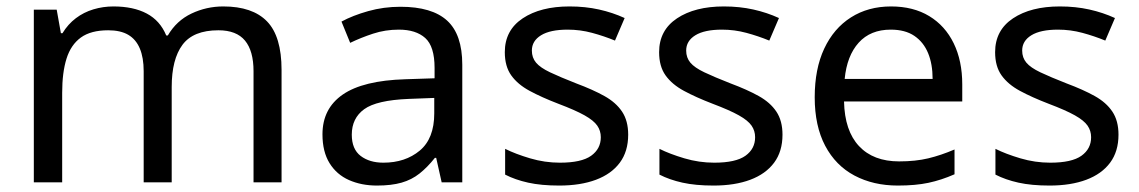

<svg xmlns="http://www.w3.org/2000/svg" viewBox="-20 -566 3537 596"><path d="M673 -546Q764 -546 809 -499.5Q854 -453 854 -349V0H767V-345Q767 -408 740.5 -440Q714 -472 658 -472Q580 -472 546.5 -427Q513 -382 513 -296V0H426V-345Q426 -387 414 -415.5Q402 -444 378 -458Q354 -472 316 -472Q262 -472 231 -449.5Q200 -427 186.5 -384Q173 -341 173 -278V0H85V-536H156L169 -463H174Q191 -491 215.5 -509.5Q240 -528 270 -537Q300 -546 332 -546Q394 -546 435.5 -524Q477 -502 496 -456H501Q528 -502 574.5 -524Q621 -546 673 -546Z M1223 -545Q1321 -545 1368 -502Q1415 -459 1415 -365V0H1351L1334 -76H1330Q1307 -47 1282.5 -27.5Q1258 -8 1226.5 1Q1195 10 1150 10Q1102 10 1063.5 -7Q1025 -24 1003 -59.5Q981 -95 981 -149Q981 -229 1044 -272.5Q1107 -316 1238 -320L1329 -323V-355Q1329 -422 1300 -448Q1271 -474 1218 -474Q1176 -474 1138 -461.5Q1100 -449 1067 -433L1040 -499Q1075 -518 1123 -531.5Q1171 -545 1223 -545ZM1249 -259Q1149 -255 1110.5 -227Q1072 -199 1072 -148Q1072 -103 1099.5 -82Q1127 -61 1170 -61Q1238 -61 1283 -98.5Q1328 -136 1328 -214V-262Z M1930 -148Q1930 -96 1904 -61Q1878 -26 1830 -8Q1782 10 1716 10Q1660 10 1619.5 1Q1579 -8 1548 -24V-104Q1580 -88 1625.5 -74.5Q1671 -61 1718 -61Q1785 -61 1815 -82.5Q1845 -104 1845 -140Q1845 -160 1834 -176Q1823 -192 1794.5 -208Q1766 -224 1713 -244Q1661 -264 1624 -284Q1587 -304 1567 -332Q1547 -360 1547 -404Q1547 -472 1602.5 -509Q1658 -546 1748 -546Q1797 -546 1839.5 -536.5Q1882 -527 1919 -510L1889 -440Q1855 -454 1818 -464Q1781 -474 1742 -474Q1688 -474 1659.5 -456.5Q1631 -439 1631 -409Q1631 -387 1644 -371.5Q1657 -356 1687.5 -341.5Q1718 -327 1769 -307Q1820 -288 1856 -268Q1892 -248 1911 -219.5Q1930 -191 1930 -148Z M2409 -148Q2409 -96 2383 -61Q2357 -26 2309 -8Q2261 10 2195 10Q2139 10 2098.5 1Q2058 -8 2027 -24V-104Q2059 -88 2104.5 -74.5Q2150 -61 2197 -61Q2264 -61 2294 -82.5Q2324 -104 2324 -140Q2324 -160 2313 -176Q2302 -192 2273.5 -208Q2245 -224 2192 -244Q2140 -264 2103 -284Q2066 -304 2046 -332Q2026 -360 2026 -404Q2026 -472 2081.5 -509Q2137 -546 2227 -546Q2276 -546 2318.5 -536.5Q2361 -527 2398 -510L2368 -440Q2334 -454 2297 -464Q2260 -474 2221 -474Q2167 -474 2138.5 -456.5Q2110 -439 2110 -409Q2110 -387 2123 -371.5Q2136 -356 2166.5 -341.5Q2197 -327 2248 -307Q2299 -288 2335 -268Q2371 -248 2390 -219.5Q2409 -191 2409 -148Z M2746 -546Q2815 -546 2864.5 -516Q2914 -486 2940.5 -431.5Q2967 -377 2967 -304V-251H2600Q2602 -160 2646.5 -112.5Q2691 -65 2771 -65Q2822 -65 2861.5 -74.5Q2901 -84 2943 -102V-25Q2902 -7 2862 1.5Q2822 10 2767 10Q2691 10 2632.5 -21Q2574 -52 2541.5 -113.5Q2509 -175 2509 -264Q2509 -352 2538.5 -415Q2568 -478 2621.5 -512Q2675 -546 2746 -546ZM2745 -474Q2682 -474 2645.5 -433.5Q2609 -393 2602 -321H2875Q2875 -367 2861 -401Q2847 -435 2818.5 -454.5Q2790 -474 2745 -474Z M3452 -148Q3452 -96 3426 -61Q3400 -26 3352 -8Q3304 10 3238 10Q3182 10 3141.5 1Q3101 -8 3070 -24V-104Q3102 -88 3147.5 -74.5Q3193 -61 3240 -61Q3307 -61 3337 -82.5Q3367 -104 3367 -140Q3367 -160 3356 -176Q3345 -192 3316.5 -208Q3288 -224 3235 -244Q3183 -264 3146 -284Q3109 -304 3089 -332Q3069 -360 3069 -404Q3069 -472 3124.5 -509Q3180 -546 3270 -546Q3319 -546 3361.5 -536.5Q3404 -527 3441 -510L3411 -440Q3377 -454 3340 -464Q3303 -474 3264 -474Q3210 -474 3181.5 -456.5Q3153 -439 3153 -409Q3153 -387 3166 -371.5Q3179 -356 3209.5 -341.5Q3240 -327 3291 -307Q3342 -288 3378 -268Q3414 -248 3433 -219.5Q3452 -191 3452 -148Z"/></svg>

Font: Noto Sans Gujarati
Style: Regular
Weight: 400
Designer: Jelle Bosma - Monotype Design Team, Universal Thirst
Foundry: Monotype Imaging Inc.
Version: Version 2.102